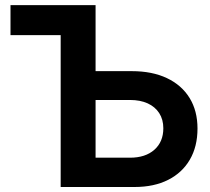

<svg xmlns="http://www.w3.org/2000/svg" viewBox="-20 -748 839 768"><path d="M22 -607.4V-727.5H278.3V-607.4ZM314 -463.4H507.3Q588.9 -463.4 647.7 -435.5Q706.5 -407.7 738.3 -356.2Q770 -304.7 770 -233.9Q770 -162.1 739.5 -109.6Q709 -57.1 652.6 -28.6Q596.2 0 518.1 0H222.7V-727.5H362.3V-117.2H500Q561.5 -117.2 597.4 -148.9Q633.3 -180.7 633.3 -234.9Q633.3 -270 616.9 -295.4Q600.6 -320.8 570.8 -334.5Q541 -348.1 500 -348.1H314Z"/></svg>

Font: Inter Cardless Display
Style: Bold
Weight: 700
Designer: Rasmus Andersson
Foundry: rsms
Version: Version 4.001;git-9221beed3